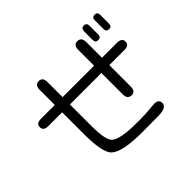

<svg xmlns="http://www.w3.org/2000/svg" viewBox="-170 -1040 1340 1340"><g transform="rotate(-45 500.0 -370.5)"><path d="M787.1 -778.3Q773.4 -778.3 767.6 -771.5Q760.7 -763.7 759.8 -749V-664.1Q759.8 -648.4 766.6 -641.6Q773.4 -634.8 787.1 -634.8Q804.7 -634.8 810.5 -646.5Q814.5 -653.3 814.5 -664.1V-749Q814.5 -771.5 798.8 -776.4Q793.9 -778.3 787.1 -778.3ZM867.2 -749V-664.1Q867.2 -648.4 875 -641.6Q881.8 -635.7 893.6 -634.8Q907.2 -634.8 914.1 -641.6Q920.9 -648.4 920.9 -664.1V-749Q920.9 -768.6 909.2 -775.4Q903.3 -778.3 892.1 -778.3Q880.9 -778.3 874 -771.5Q867.2 -764.6 867.2 -749ZM678.7 -733.4Q661.1 -733.4 651.4 -723.6Q639.6 -711.9 639.6 -684.6V-529.3H329.1V-678.7Q329.1 -706.1 317.4 -716.8Q308.6 -726.6 291 -726.6Q279.3 -726.6 272.9 -723.1Q266.6 -719.7 263.7 -716.8Q252 -705.1 252 -678.7V-529.3H114.3Q72.3 -529.3 69.3 -500Q68.4 -496.1 68.4 -493.2Q68.4 -476.6 77.1 -468.8Q87.9 -457 114.3 -457H252V-228.5Q253.9 -59.6 295.9 -16.6Q349.6 37.1 546.9 37.1L706.1 36.1Q778.3 36.1 790 5.9Q793 0 793 -6.8Q793 -25.4 783.2 -34.7Q773.4 -43.9 751 -44.9L724.6 -43Q652.3 -35.2 572.3 -36.1Q401.4 -36.1 361.3 -76.2Q330.1 -106.4 329.1 -239.3V-457H639.6V-246.1Q639.6 -205.1 668 -199.2Q672.9 -197.3 678.7 -197.3Q696.3 -197.3 706.1 -207Q717.8 -218.8 717.8 -246.1V-457H869.1Q904.3 -457 911.1 -478.5Q914.1 -484.4 914.1 -493.2Q914.1 -515.6 896.5 -523.4Q886.7 -529.3 869.1 -529.3H717.8V-684.6Q717.8 -725.6 689.5 -731.4Q684.6 -733.4 678.7 -733.4Z"/></g></svg>

Font: FakePearl
Style: Light
Weight: 350
Version: Version 1.2